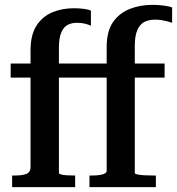

<svg xmlns="http://www.w3.org/2000/svg" viewBox="-20 -772 730 792"><path d="M24 -510H354V-452H24ZM330 -510H659V-452H330ZM420 -68V-577Q420 -643 446 -680.5Q472 -718 515 -735Q558 -752 608 -752Q633 -752 655.5 -749Q678 -746 690 -741V-678Q682 -681 670.5 -684Q659 -687 646.5 -689Q634 -691 620 -691Q594 -691 575.5 -681.5Q557 -672 546.5 -648Q536 -624 536 -582V-58Q536 -55 546.5 -52.5Q557 -50 574.5 -49Q592 -48 613 -48H623V0H349V-48H358Q377 -48 391 -50Q405 -52 412.5 -56.5Q420 -61 420 -68ZM223 -58Q223 -55 231.5 -52.5Q240 -50 254 -49Q268 -48 287 -48H290V0H30V-48H41Q73 -48 89.5 -55Q106 -62 106 -83V-564Q106 -629 131 -667Q156 -705 196.5 -721.5Q237 -738 284 -738Q306 -738 325.5 -735.5Q345 -733 355 -728V-666Q344 -671 329.5 -674.5Q315 -678 297 -678Q275 -678 258.5 -669Q242 -660 232.5 -637.5Q223 -615 223 -573Z"/></svg>

Font: Roboto Serif 28pt Condensed Medium
Style: Regular
Weight: 500
Width: 3
Designer: Greg Gazdowicz
Foundry: Commercial Type
Version: Version 1.008